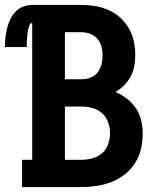

<svg xmlns="http://www.w3.org/2000/svg" viewBox="-45 -755 665 775"><path d="M44 0V-110H85V-662Q79 -662 75.5 -655.5Q72 -649 70.5 -642.5Q69 -636 67.5 -629.5Q66 -623 65.5 -617Q65 -611 64.5 -604.5Q64 -598 63.5 -591.5Q63 -585 63 -578.5Q63 -572 63 -565H-25Q-25 -584 -23 -603Q-21 -622 -16.5 -640.5Q-12 -659 -4 -676Q4 -693 17 -707Q30 -721 48 -728Q66 -735 85 -735H283Q312 -735 339.5 -730.5Q367 -726 393 -714.5Q419 -703 440 -684Q461 -665 475 -641Q489 -617 495 -589Q501 -561 501 -533Q501 -511 497 -488.5Q493 -466 482.5 -446.5Q472 -427 456.5 -411Q441 -395 421 -384Q446 -373 467.5 -356.5Q489 -340 504 -317.5Q519 -295 525 -268Q531 -241 531 -215Q531 -184 524 -153.5Q517 -123 500 -96.5Q483 -70 458.5 -51Q434 -32 405 -20.5Q376 -9 345 -4.5Q314 0 283 0ZM283 -435Q302 -435 319.5 -441.5Q337 -448 348.5 -462Q360 -476 364.5 -494Q369 -512 369 -531Q369 -549 364.5 -566.5Q360 -584 348 -598Q336 -612 319 -618.5Q302 -625 283 -625H217V-435ZM283 -110Q306 -110 328 -116Q350 -122 367 -136.5Q384 -151 391.5 -173Q399 -195 399 -217Q399 -239 391.5 -261Q384 -283 367 -298Q350 -313 328 -319Q306 -325 283 -325H217V-110Z"/></svg>

Font: Iosevka Slab XBdEx
Style: Regular
Weight: 800
Width: 7
Monospace: yes
Designer: Belleve Invis
Foundry: Belleve Invis
Version: Version 11.1.0; ttfautohint (v1.8.3)